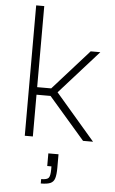

<svg xmlns="http://www.w3.org/2000/svg" viewBox="-64 -786 653 1090"><g transform="rotate(5 262.0 -240.5)"><path d="M97 0V-743H143V-281H223L428 -510H483L261 -262L486 0H429L223 -238H143V0ZM211 262V237Q245 237 254 225Q263 213 263 177V160H239V88H297V165Q297 204 290.5 225Q284 246 265.5 254Q247 262 211 262Z"/></g></svg>

Font: Saira ExtraLight
Style: Regular
Weight: 200
Designer: Hector Gatti with collaboration of the Omnibus-Type team
Foundry: Omnibus-Type
Version: Version 1.100; ttfautohint (v1.8.3)